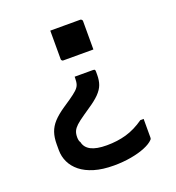

<svg xmlns="http://www.w3.org/2000/svg" viewBox="-132 -648 864 941"><g transform="rotate(-20 300.0 -178.0)"><path d="M235 -542Q271 -542 312.5 -542Q354 -542 391 -542Q394 -542 396.5 -540.5Q399 -539 400.5 -536.5Q402 -534 402 -531V-383Q365 -383 323.5 -383Q282 -383 246 -383Q242 -383 240 -384.5Q238 -386 236.5 -388Q235 -390 235 -394ZM303 186Q244 186 201 173Q158 160 130 137.5Q102 115 88 85.5Q74 56 74 23V-8Q74 -43 83 -69.5Q92 -96 113 -119Q134 -142 171 -167L208 -192Q234 -210 247.5 -222.5Q261 -235 265.5 -248Q270 -261 270 -282V-289H366Q370 -289 372.5 -288Q375 -287 376 -284.5Q377 -282 377 -278V-260Q377 -231 369 -209Q361 -187 340 -165.5Q319 -144 281 -119L249 -97Q220 -77 206 -64Q192 -51 186 -38Q180 -25 180 -6Q180 2 181.5 9.5Q183 17 187 22Q193 51 221.5 66Q250 81 304 81Q359 81 406 67.5Q453 54 500 21H517Q517 46 517 70.5Q517 95 517 119Q517 123 516 125Q515 127 513 129Q498 145 466.5 158Q435 171 392.5 178.5Q350 186 303 186Z"/></g></svg>

Font: Recursive Monospace Medium
Style: Regular
Weight: 500
Version: Version 1.047